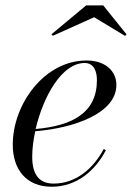

<svg xmlns="http://www.w3.org/2000/svg" viewBox="-20 -700 501 730"><path d="M338 -634.5 455.5 -563.5 461 -569.5 372.5 -679.5H307.5L175.5 -569.5L181 -564ZM102.5 -103.5C102.5 -133.5 106.5 -167 114 -201C262.5 -213 422.5 -269.5 422.5 -377C422.5 -429.5 381 -470 309 -470C148.5 -470 28.5 -303.5 28.5 -150C28.5 -55 80.5 10 176.5 10C273 10 343.5 -53 382.5 -129L374.5 -133.5C335 -59.5 269 -2 184 -2C137.5 -2 102.5 -26.5 102.5 -103.5ZM302 -460.5C337 -460.5 348.5 -428.5 348.5 -395.5C348.5 -272 257 -222 115.5 -209.5C144 -332 214.5 -460.5 302 -460.5Z"/></svg>

Font: Bodoni* 24pt
Style: Italic
Weight: 400
Italic angle: -13°
Version: Version 2.3